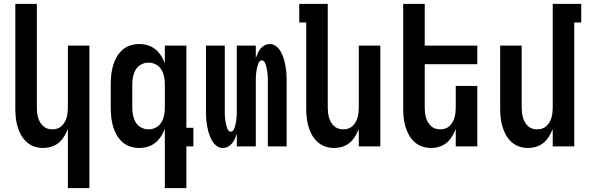

<svg xmlns="http://www.w3.org/2000/svg" viewBox="-20 -755 3040 990"><path d="M330 215V-90Q322 -70 310.5 -51Q299 -32 282.5 -18.5Q266 -5 245 1.5Q224 8 202 8Q178 8 155.5 0Q133 -8 115.5 -24.5Q98 -41 87 -62Q76 -83 69.5 -106Q63 -129 61 -152.5Q59 -176 59 -200V-735H170V-200Q170 -187 171.5 -174Q173 -161 176.5 -148.5Q180 -136 186.5 -125Q193 -114 202.5 -105Q212 -96 224.5 -92Q237 -88 250 -88Q263 -88 275.5 -92Q288 -96 297.5 -105Q307 -114 313.5 -125Q320 -136 323.5 -148.5Q327 -161 328.5 -174Q330 -187 330 -200V-520H441V215Z M746 -88Q766 -88 784 -97.5Q802 -107 812 -124Q822 -141 826 -160.5Q830 -180 830 -200V-320Q830 -340 826 -359.5Q822 -379 812 -396Q802 -413 784 -422.5Q766 -432 746 -432Q726 -432 708 -422.5Q690 -413 680 -396Q670 -379 666 -359.5Q662 -340 662 -320V-200Q662 -180 666 -160.5Q670 -141 680 -124Q690 -107 708 -97.5Q726 -88 746 -88ZM830 215V-91Q822 -70 810 -51.5Q798 -33 781 -19Q764 -5 742 1.5Q720 8 698 8Q674 8 651 0.5Q628 -7 610 -23.5Q592 -40 580.5 -61Q569 -82 562.5 -105Q556 -128 553.5 -152Q551 -176 551 -200V-320Q551 -344 553.5 -368Q556 -392 562.5 -415Q569 -438 580.5 -459Q592 -480 610 -496.5Q628 -513 651 -520.5Q674 -528 698 -528Q720 -528 742 -521.5Q764 -515 781 -501Q798 -487 810 -468.5Q822 -450 830 -429V-520H941V-96H977V0H941V215Z M1129 8Q1114 8 1100.5 -0.5Q1087 -9 1078.5 -21.5Q1070 -34 1064 -48.5Q1058 -63 1054 -78Q1050 -93 1047.5 -108Q1045 -123 1043.5 -138.5Q1042 -154 1042 -169.5Q1042 -185 1042 -200V-520H1139V-200Q1139 -193 1139 -186.5Q1139 -180 1139 -173Q1139 -166 1139.5 -159.5Q1140 -153 1140.5 -146Q1141 -139 1142 -132.5Q1143 -126 1144.5 -119.5Q1146 -113 1147.5 -106.5Q1149 -100 1151.5 -93.5Q1154 -87 1158.5 -81.5Q1163 -76 1170 -76Q1177 -76 1181.5 -81.5Q1186 -87 1188.5 -93.5Q1191 -100 1192.5 -106.5Q1194 -113 1195.5 -119.5Q1197 -126 1198 -132.5Q1199 -139 1199.5 -146Q1200 -153 1200.5 -159.5Q1201 -166 1201 -173Q1201 -180 1201 -186.5Q1201 -193 1201 -200V-520H1299V-454Q1303 -467 1308.5 -479.5Q1314 -492 1322.5 -503Q1331 -514 1344 -521Q1357 -528 1371 -528Q1386 -528 1399.5 -519.5Q1413 -511 1421.5 -498.5Q1430 -486 1436 -471.5Q1442 -457 1446 -442Q1450 -427 1452.5 -412Q1455 -397 1456.5 -381.5Q1458 -366 1458 -350.5Q1458 -335 1458 -320V0H1361V-320Q1361 -327 1361 -333.5Q1361 -340 1361 -347Q1361 -354 1360.5 -360.5Q1360 -367 1359.5 -374Q1359 -381 1358 -387.5Q1357 -394 1355.5 -400.5Q1354 -407 1352.5 -413.5Q1351 -420 1348.5 -426.5Q1346 -433 1341.5 -438.5Q1337 -444 1330 -444Q1323 -444 1318.5 -438.5Q1314 -433 1311.5 -426.5Q1309 -420 1307.5 -413.5Q1306 -407 1304.5 -400.5Q1303 -394 1302 -387.5Q1301 -381 1300.5 -374Q1300 -367 1299.5 -360.5Q1299 -354 1299 -347Q1299 -340 1299 -333.5Q1299 -327 1299 -320V0H1201V-66Q1197 -53 1191.5 -40.5Q1186 -28 1177.5 -17Q1169 -6 1156 1Q1143 8 1129 8Z M1702 8Q1678 8 1655.5 0Q1633 -8 1615.5 -24.5Q1598 -41 1587 -62Q1576 -83 1569.5 -106Q1563 -129 1561 -152.5Q1559 -176 1559 -200V-639H1523V-735H1670V-200Q1670 -187 1671.5 -174Q1673 -161 1676.5 -148.5Q1680 -136 1686.5 -125Q1693 -114 1702.5 -105Q1712 -96 1724.5 -92Q1737 -88 1750 -88Q1763 -88 1775.5 -92Q1788 -96 1797.5 -105Q1807 -114 1813.5 -125Q1820 -136 1823.5 -148.5Q1827 -161 1828.5 -174Q1830 -187 1830 -200V-520H1941V0H1830V-90Q1822 -70 1810.5 -51Q1799 -32 1782.5 -18.5Q1766 -5 1745 1.5Q1724 8 1702 8Z M2202 8Q2178 8 2155.5 0Q2133 -8 2115.5 -24.5Q2098 -41 2087 -62Q2076 -83 2069.5 -106Q2063 -129 2061 -152.5Q2059 -176 2059 -200V-735H2170V-520H2441V-424H2170V-200Q2170 -187 2171.5 -174Q2173 -161 2176.5 -148.5Q2180 -136 2186.5 -125Q2193 -114 2202.5 -105Q2212 -96 2224.5 -92Q2237 -88 2250 -88Q2263 -88 2275.5 -92Q2288 -96 2297.5 -105Q2307 -114 2313.5 -125Q2320 -136 2323.5 -148.5Q2327 -161 2328.5 -174Q2330 -187 2330 -200V-312H2441V0H2330V-90Q2322 -70 2310.5 -51Q2299 -32 2282.5 -18.5Q2266 -5 2245 1.5Q2224 8 2202 8Z M2702 8Q2678 8 2655.5 0Q2633 -8 2615.5 -24.5Q2598 -41 2587 -62Q2576 -83 2569.5 -106Q2563 -129 2561 -152.5Q2559 -176 2559 -200V-520H2670V-200Q2670 -187 2671.5 -174Q2673 -161 2676.5 -148.5Q2680 -136 2686.5 -125Q2693 -114 2702.5 -105Q2712 -96 2724.5 -92Q2737 -88 2750 -88Q2763 -88 2775.5 -92Q2788 -96 2797.5 -105Q2807 -114 2813.5 -125Q2820 -136 2823.5 -148.5Q2827 -161 2828.5 -174Q2830 -187 2830 -200V-735H2977V-639H2941V0H2830V-90Q2822 -70 2810.5 -51Q2799 -32 2782.5 -18.5Q2766 -5 2745 1.5Q2724 8 2702 8Z"/></svg>

Font: Iosevka
Style: Bold
Weight: 700
Monospace: yes
Designer: Belleve Invis
Foundry: Belleve Invis
Version: Version 32.5.0; ttfautohint (v1.8.4)